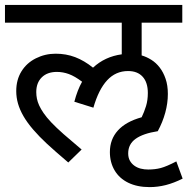

<svg xmlns="http://www.w3.org/2000/svg" viewBox="-20 -642 755 773"><path d="M715.3 77.1Q680.2 94.7 647.7 103Q615.2 111.3 582 111.3Q532.7 111.3 496.6 93.8Q460.4 76.2 441.4 43.9Q422.4 11.7 422.4 -29.8Q422.4 -81.1 454.6 -116.7Q486.8 -152.3 550.3 -169.9Q560.5 -190.9 567.9 -214.8Q575.2 -238.8 575.2 -267.6Q575.2 -310.1 554.4 -333Q533.7 -356 495.6 -356Q445.8 -356 411.4 -318.8Q377 -281.7 356 -208.5L279.3 -232.4Q291.5 -279.3 310.5 -313Q281.2 -335 257.3 -343.8Q233.4 -352.5 209 -352.5Q170.4 -352.5 148.2 -330.6Q126 -308.6 126 -271.5Q126 -257.8 128.7 -244.6Q131.3 -231.4 137.7 -217.5Q144 -203.6 155.5 -186.8Q167 -169.9 186.3 -149.4Q205.6 -128.9 236.3 -101.8Q267.1 -74.7 308.6 -40L254.9 12.2Q199.2 -35.2 168.7 -63.5Q138.2 -91.8 113.8 -120.1Q89.4 -148.4 74.5 -174.3Q59.6 -200.2 52.5 -224.9Q45.4 -249.5 45.4 -275.4Q45.4 -320.8 66.4 -354.7Q87.4 -388.7 124.5 -407.2Q161.6 -425.8 204.1 -425.8Q246.1 -425.8 282.7 -411.9Q319.3 -397.9 354.5 -369.6Q402.3 -414.1 470.2 -423.3V-550.8H0V-622.1H713.9V-550.8H550.3V-418.9Q570.3 -413.1 589.4 -401.1Q608.4 -389.2 623 -370.1Q637.7 -351.1 646.7 -324.7Q655.8 -298.3 655.8 -263.7Q655.8 -226.6 645.3 -188.2Q634.8 -149.9 615.2 -113.8Q555.7 -104.5 525.9 -83Q496.1 -61.5 496.1 -24.4Q496.1 -7.3 502.9 4.9Q509.8 17.1 521 25.1Q532.2 33.2 546.6 36.9Q561 40.5 576.7 40.5Q604.5 40.5 627.4 34.4Q650.4 28.3 689.9 7.8ZM470.2 -622.1ZM659.2 -179.7Z"/></svg>

Font: Noto Sans Devanagari UI
Style: Regular
Weight: 400
Designer: Monotype Design Team
Foundry: Monotype Imaging Inc.
Version: Version 1.06